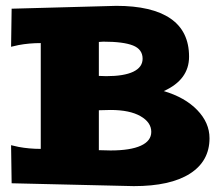

<svg xmlns="http://www.w3.org/2000/svg" viewBox="-20 -630 760 660"><path d="M345.2 -368.2Q406.2 -368.2 438.2 -383.5Q470.2 -398.9 470.2 -428.2Q470.2 -460.4 437.3 -473.6Q404.3 -486.8 335 -486.8L319.8 -485.8V-369.1ZM359.9 -252 319.8 -251V-113.8L359.9 -112.8Q428.2 -112.8 464.1 -129.2Q500 -145.5 500 -176.8Q500 -209.5 462.9 -230.7Q425.8 -252 359.9 -252ZM20 -600.1 379.9 -609.9Q502.4 -609.9 566.2 -566.2Q629.9 -522.5 629.9 -435.1Q629.9 -356 543 -316.9Q615.7 -295.4 658 -251.7Q700.2 -208 700.2 -154.8Q700.2 -76.2 633.1 -33.2Q565.9 9.8 439.9 9.8L20 0L18.1 -130.9L43.9 -125Q80.1 -118.2 120.1 -118.2V-481.9Q80.1 -481.9 43.9 -475.1L18.1 -469.2Z"/></svg>

Font: Zantroke
Style: Regular
Weight: 500
Foundry: gluk
Version: Version 0.36